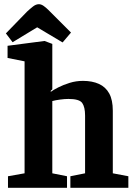

<svg xmlns="http://www.w3.org/2000/svg" viewBox="-20 -894 640 914"><path d="M18 0V-55L97 -69V-602L16 -618V-676L192 -699L229 -685V-469L221 -461L222 -457Q234 -466 257.5 -478Q281 -490 311.5 -499.5Q342 -509 375 -509Q419 -509 451 -494.5Q483 -480 500 -449Q517 -418 517 -367V-69L591 -55V0H315V-55L385 -69V-344Q385 -384 371.5 -403.5Q358 -423 306 -423Q288 -423 266 -420Q244 -417 229 -413V-69L299 -55V0ZM8 -735 109 -839Q123 -852 137 -863Q151 -874 165 -874Q176 -874 187.5 -866Q199 -858 210 -847L318 -739L278 -692L157 -764L40 -693Z"/></svg>

Font: Faustina VF Beta
Style: Regular
Weight: 400
Designer: Alfonso Garcia
Foundry: Omnibus-Type
Version: Version 1.006